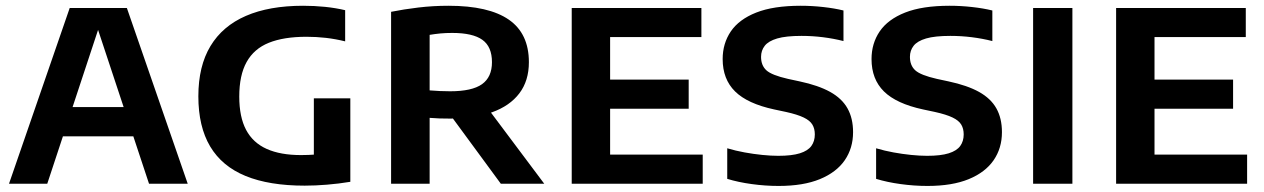

<svg xmlns="http://www.w3.org/2000/svg" viewBox="-20 -622 4278 650"><path d="M10.5 0 216 -595H409.5L615.5 0H484.5L305 -542H319L140 0ZM150 -160.5 178.5 -259.5H446.5L475 -160.5Z M1011.5 6.5Q891.5 6.5 811.5 -26.2Q731.5 -59 691.5 -126.2Q651.5 -193.5 651.5 -296Q651.5 -398 692.5 -466Q733.5 -534 812.5 -568.2Q891.5 -602.5 1006 -602.5Q1044 -602.5 1080.5 -598.8Q1117 -595 1148.5 -587.5V-482Q1116 -490 1083.5 -493.8Q1051 -497.5 1017.5 -497.5Q940.5 -497.5 890.2 -477.2Q840 -457 815 -412.2Q790 -367.5 790 -295Q790 -226 813.2 -182.2Q836.5 -138.5 883 -117.8Q929.5 -97 999 -97Q1024 -97 1050.5 -99Q1077 -101 1098.5 -104.5L1042.5 -57.5V-289H1166V-6.5Q1126.5 0 1087.2 3.2Q1048 6.5 1011.5 6.5Z M1304 0V-582Q1346 -590.5 1396 -596.5Q1446 -602.5 1498.5 -602.5Q1634.5 -602.5 1702.5 -555.5Q1770.5 -508.5 1770.5 -411.5Q1770.5 -348.5 1738.2 -306Q1706 -263.5 1646 -242Q1586 -220.5 1503.5 -220.5Q1485.5 -220.5 1468.5 -221Q1451.5 -221.5 1434.5 -223V0ZM1675.5 0 1473.5 -275H1616.5L1822.5 0ZM1504 -313Q1578 -313 1611.8 -337Q1645.5 -361 1645.5 -411.5Q1645.5 -464 1613 -487.2Q1580.5 -510.5 1511 -510.5Q1489.5 -510.5 1471 -508.8Q1452.5 -507 1434.5 -504V-316Q1454.5 -314.5 1469 -313.8Q1483.5 -313 1504 -313Z M1915.5 0V-595H2354.5V-496.5H2045.5V-98.5H2359V0ZM1994.5 -254V-352.5H2311.5V-254Z M2616 7.5Q2570.5 7.5 2525 1.2Q2479.5 -5 2442 -16.5V-120Q2470.5 -111.5 2500.8 -106Q2531 -100.5 2560.5 -97.5Q2590 -94.5 2615 -94.5Q2660.5 -94.5 2687.8 -103Q2715 -111.5 2726.8 -127.8Q2738.5 -144 2738.5 -167Q2738.5 -186.5 2730.2 -200.2Q2722 -214 2700.8 -224.2Q2679.5 -234.5 2641 -243L2601 -251.5Q2510.5 -271 2468.5 -312.5Q2426.5 -354 2426.5 -422Q2426.5 -475 2454.2 -515.8Q2482 -556.5 2540.2 -579.5Q2598.5 -602.5 2690.5 -602.5Q2729 -602.5 2767 -598.2Q2805 -594 2835.5 -586.5V-483Q2802 -491.5 2766 -496Q2730 -500.5 2693.5 -500.5Q2641 -500.5 2611.2 -491.8Q2581.5 -483 2569 -467Q2556.5 -451 2556.5 -429.5Q2556.5 -400.5 2574.5 -384Q2592.5 -367.5 2647.5 -355L2687 -346.5Q2750.5 -333 2790.5 -310.8Q2830.5 -288.5 2849.2 -255Q2868 -221.5 2868 -174.5Q2868 -120.5 2839.8 -79.5Q2811.5 -38.5 2755.5 -15.5Q2699.5 7.5 2616 7.5Z M3120 7.5Q3074.5 7.5 3029 1.2Q2983.5 -5 2946 -16.5V-120Q2974.5 -111.5 3004.8 -106Q3035 -100.5 3064.5 -97.5Q3094 -94.5 3119 -94.5Q3164.5 -94.5 3191.8 -103Q3219 -111.5 3230.8 -127.8Q3242.5 -144 3242.5 -167Q3242.5 -186.5 3234.2 -200.2Q3226 -214 3204.8 -224.2Q3183.5 -234.5 3145 -243L3105 -251.5Q3014.5 -271 2972.5 -312.5Q2930.5 -354 2930.5 -422Q2930.5 -475 2958.2 -515.8Q2986 -556.5 3044.2 -579.5Q3102.5 -602.5 3194.5 -602.5Q3233 -602.5 3271 -598.2Q3309 -594 3339.5 -586.5V-483Q3306 -491.5 3270 -496Q3234 -500.5 3197.5 -500.5Q3145 -500.5 3115.2 -491.8Q3085.5 -483 3073 -467Q3060.5 -451 3060.5 -429.5Q3060.5 -400.5 3078.5 -384Q3096.5 -367.5 3151.5 -355L3191 -346.5Q3254.5 -333 3294.5 -310.8Q3334.5 -288.5 3353.2 -255Q3372 -221.5 3372 -174.5Q3372 -120.5 3343.8 -79.5Q3315.5 -38.5 3259.5 -15.5Q3203.5 7.5 3120 7.5Z M3477.5 0V-595H3610.5V0Z M3758.5 0V-595H4197.5V-496.5H3888.5V-98.5H4202V0ZM3837.5 -254V-352.5H4154.5V-254Z"/></svg>

Font: Encode Sans SC SemiBold
Style: Regular
Weight: 600
Version: Version 3.002